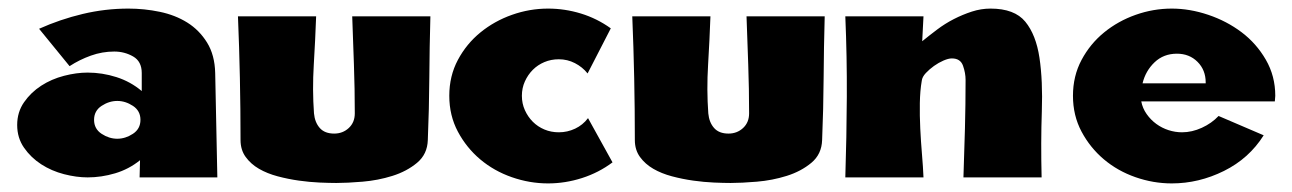

<svg xmlns="http://www.w3.org/2000/svg" viewBox="-20 -413 3008 447"><path d="M253 -178Q234 -178 216.5 -166.5Q199 -155 199 -134Q199 -113 216.5 -101.5Q234 -90 253 -90Q272 -90 289.5 -101.5Q307 -113 307 -134Q307 -155 289.5 -166.5Q272 -178 253 -178ZM305 0 306 -40Q280 -19 248 -9.5Q216 0 184 0Q158 0 129 -7.5Q100 -15 76 -30.5Q52 -46 36 -69Q20 -92 20 -122Q20 -152 36 -175Q52 -198 76 -213.5Q100 -229 129 -236.5Q158 -244 184 -244Q218 -244 251 -233.5Q284 -223 310 -201V-243Q310 -270 290 -281.5Q270 -293 246 -293Q218 -293 191.5 -283.5Q165 -274 142 -259L71 -346Q120 -368 172.5 -380.5Q225 -393 279 -393Q316 -393 352 -385.5Q388 -378 416 -360.5Q444 -343 462 -314Q480 -285 481 -243L486 0Z M982 -375Q980 -303 979.5 -231Q979 -159 976 -87Q975 -54 951 -34Q927 -14 893.5 -3.5Q860 7 824 10Q788 13 763 13Q747 13 724 12Q701 11 676 7.5Q651 4 626.5 -2.5Q602 -9 583 -20Q564 -31 552 -47.5Q540 -64 540 -87Q540 -231 534 -375H716Q714 -320 710.5 -262Q707 -204 711 -149Q713 -128 724.5 -115Q736 -102 758 -102Q778 -102 792 -115Q806 -128 806 -149Q806 -206 804 -262Q802 -318 800 -375Z M1256 -393Q1295 -393 1332.5 -381.5Q1370 -370 1402 -347L1348 -242Q1336 -257 1318.5 -266Q1301 -275 1281 -275Q1263 -275 1247.5 -268.5Q1232 -262 1220.5 -250.5Q1209 -239 1202 -223.5Q1195 -208 1195 -190Q1195 -172 1202 -156.5Q1209 -141 1220.5 -129.5Q1232 -118 1247.5 -111.5Q1263 -105 1281 -105Q1301 -105 1319 -113.5Q1337 -122 1349 -138L1406 -35Q1374 -11 1335 1.5Q1296 14 1256 14Q1213 14 1171.5 -0.5Q1130 -15 1098 -42Q1066 -69 1046 -106.5Q1026 -144 1026 -190Q1026 -236 1046 -273.5Q1066 -311 1098.5 -337.5Q1131 -364 1172 -378.5Q1213 -393 1256 -393Z M1900 -375Q1898 -303 1897.5 -231Q1897 -159 1894 -87Q1893 -54 1869 -34Q1845 -14 1811.5 -3.5Q1778 7 1742 10Q1706 13 1681 13Q1665 13 1642 12Q1619 11 1594 7.5Q1569 4 1544.5 -2.5Q1520 -9 1501 -20Q1482 -31 1470 -47.5Q1458 -64 1458 -87Q1458 -231 1452 -375H1634Q1632 -320 1628.5 -262Q1625 -204 1629 -149Q1631 -128 1642.5 -115Q1654 -102 1676 -102Q1696 -102 1710 -115Q1724 -128 1724 -149Q1724 -206 1722 -262Q1720 -318 1718 -375Z M2223 0Q2225 -57 2226.5 -113.5Q2228 -170 2228 -227Q2228 -243 2222 -260Q2216 -277 2196 -277Q2188 -277 2176.5 -272Q2165 -267 2154.5 -259.5Q2144 -252 2135.5 -243Q2127 -234 2126 -225Q2122 -202 2121.5 -173Q2121 -144 2122.5 -113.5Q2124 -83 2126.5 -53.5Q2129 -24 2130 0H1948Q1951 -94 1951.5 -187.5Q1952 -281 1948 -375H2130L2127 -317Q2143 -330 2161.5 -344Q2180 -358 2200.5 -368.5Q2221 -379 2242.5 -386Q2264 -393 2286 -393Q2342 -393 2367 -362.5Q2392 -332 2400 -278.5Q2408 -225 2405.5 -153.5Q2403 -82 2405 0Z M2637 -177Q2640 -161 2649.5 -147.5Q2659 -134 2672 -124.5Q2685 -115 2700.5 -110Q2716 -105 2732 -105Q2755 -105 2778 -115.5Q2801 -126 2817 -143L2922 -98Q2888 -44 2829.5 -15Q2771 14 2708 14Q2665 14 2623.5 -0.5Q2582 -15 2550 -42Q2518 -69 2498 -106.5Q2478 -144 2478 -190Q2478 -236 2498 -273.5Q2518 -311 2550.5 -337.5Q2583 -364 2624 -378.5Q2665 -393 2708 -393Q2750 -393 2793 -378.5Q2836 -364 2870.5 -338Q2905 -312 2927 -274Q2949 -236 2949 -190L2948 -177ZM2787 -219V-221Q2787 -250 2768 -269Q2749 -288 2720 -288Q2689 -288 2668 -268Q2647 -248 2640 -219Z"/></svg>

Font: CAT Rhythmus
Style: Regular
Weight: 400
Designer: Peter Wiegel nach alter Vorlage
Foundry: Peter Wiegel
Version: 1.000